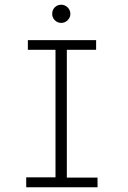

<svg xmlns="http://www.w3.org/2000/svg" viewBox="-20 -793 540 813"><path d="M91 0V-42H215V-582H98V-623H387V-582H263V-41H393V0ZM239 -696Q224 -696 212.5 -707Q201 -718 201 -734Q201 -751 212 -762Q223 -773 239 -773Q255 -773 266.5 -761.5Q278 -750 278 -734Q278 -719 266.5 -707.5Q255 -696 239 -696Z"/></svg>

Font: Inconsolata Light
Style: Regular
Weight: 300
Designer: Raph Levien, Cyreal, Brenton Simpson
Foundry: Raph Levien, Cyreal, Google
Version: Version 3.001